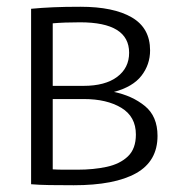

<svg xmlns="http://www.w3.org/2000/svg" viewBox="-20 -546 527 568"><path d="M198 2Q157 2 126 1.5Q95 1 72 -1V-520Q103 -523 137.5 -524.5Q172 -526 218 -526Q316 -526 370 -494.5Q424 -463 424 -397Q424 -355 398.5 -322Q373 -289 317 -274Q371 -263 408.5 -232.5Q446 -202 446 -144Q446 -69 382.5 -33.5Q319 2 198 2ZM227 -292Q291 -292 326.5 -318.5Q362 -345 362 -390Q362 -480 217 -480Q170 -480 136 -477V-292ZM209 -44Q257 -44 296 -52.5Q335 -61 358.5 -83.5Q382 -106 382 -148Q382 -201 339 -227Q296 -253 228 -253H136V-45Q151 -44 170.5 -44Q190 -44 209 -44Z"/></svg>

Font: Murecho Light
Style: Regular
Weight: 300
Designer: Neil Summerour
Foundry: Positype
Version: Version 1.010; ttfautohint (v1.8.3)